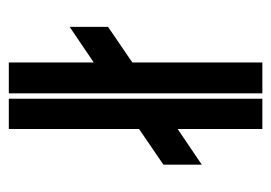

<svg xmlns="http://www.w3.org/2000/svg" viewBox="-112 -518 630 447"><g transform="rotate(90 203.5 -295.0)"><path d="M363.8 -359.9 280.8 -303.2V0H210.4V-590.3H280.8V-393.1L363.8 -449.2ZM126 -590.3H197.8V0H126V-197.8L43 -141.6V-231L126 -287.6Z"/></g></svg>

Font: Ebtekar Inline 2
Style: Inline-2
Weight: 500
Designer: Arman Khorramak
Foundry: Arman Khorramak
Version: Version 2.000